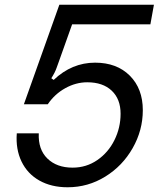

<svg xmlns="http://www.w3.org/2000/svg" viewBox="-20 -783 680 812"><path d="M285 -680 228 -520Q226 -516 219.5 -496.5Q213 -477 197 -452L207 -445Q284 -518 382 -518Q474 -518 529 -463Q584 -408 584 -317Q584 -232 541 -156.5Q498 -81 425 -36Q352 9 266 9Q197 9 146.5 -19.5Q96 -48 71 -100Q46 -152 51 -219H144Q141 -151 180.5 -112.5Q220 -74 287 -74Q345 -74 391.5 -106Q438 -138 464 -190.5Q490 -243 490 -302Q490 -364 452.5 -399.5Q415 -435 349 -435Q301 -435 256 -410Q211 -385 182 -342H81L231 -763H631L616 -680Z"/></svg>

Font: Open Sauce Sans
Style: Italic
Weight: 400
Italic angle: -10°
Designer: Alfredo Marco Pradil
Foundry: Creative Sauce Fz LLC
Version: Version 1.477